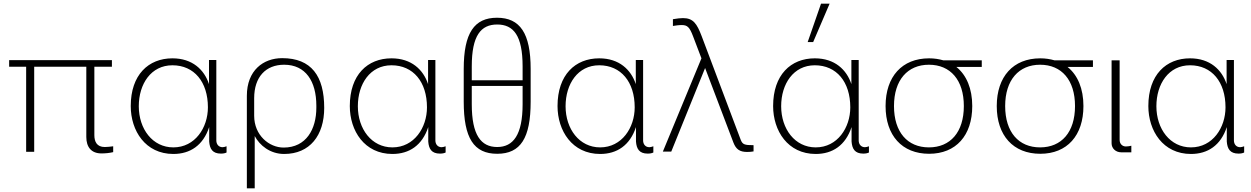

<svg xmlns="http://www.w3.org/2000/svg" viewBox="-20 -830 6842 1050"><path d="M452 -81C452 -26 479 9 535 9C556 9 578 7 599 2V-30C589 -28 562 -26 553 -26C509 -26 496 -56 496 -91V-465H592V-501H30V-465H123V0H167V-465H452Z M923 -473C1042 -473 1117 -382 1117 -243C1117 -132 1047 -24 928 -24C814 -24 739 -125 739 -249C739 -371 806 -473 923 -473ZM1163 -502H1123V-370C1097 -449 1032 -511 923 -511C792 -511 695 -421 695 -250C695 -115 775 12 928 12C1020 12 1091 -35 1124 -135V-56C1127 -16 1142 10 1188 10C1201 10 1211 8 1219 4V-30C1211 -27 1203 -25 1197 -25C1176 -25 1163 -41 1163 -62Z M1370 -293C1370 -410 1434 -476 1534 -476C1651 -476 1710 -386 1710 -252V-241C1710 -124 1655 -23 1531 -23C1452 -23 1370 -90 1370 -197ZM1373 200V-86C1400 -35 1457 12 1534 12C1674 12 1753 -89 1753 -240C1753 -414 1683 -512 1523 -512C1420 -512 1330 -445 1330 -306V200Z M2121 -473C2240 -473 2315 -382 2315 -243C2315 -132 2245 -24 2126 -24C2012 -24 1937 -125 1937 -249C1937 -371 2004 -473 2121 -473ZM2361 -502H2321V-370C2295 -449 2230 -511 2121 -511C1990 -511 1893 -421 1893 -250C1893 -115 1973 12 2126 12C2218 12 2289 -35 2322 -135V-56C2325 -16 2340 10 2386 10C2399 10 2409 8 2417 4V-30C2409 -27 2401 -25 2395 -25C2374 -25 2361 -41 2361 -62Z M2838 -360V-260C2838 -93 2787 -26 2699 -26C2610 -26 2560 -92 2560 -260V-360ZM2560 -391V-467C2560 -636 2610 -696 2699 -696C2788 -696 2838 -636 2838 -467V-391ZM2882 -453C2882 -648 2824 -733 2698 -733C2574 -733 2516 -650 2516 -453V-274C2516 -75 2571 11 2699 11C2827 11 2882 -75 2882 -274Z M3257 -473C3376 -473 3451 -382 3451 -243C3451 -132 3381 -24 3262 -24C3148 -24 3073 -125 3073 -249C3073 -371 3140 -473 3257 -473ZM3497 -502H3457V-370C3431 -449 3366 -511 3257 -511C3126 -511 3029 -421 3029 -250C3029 -115 3109 12 3262 12C3354 12 3425 -35 3458 -135V-56C3461 -16 3476 10 3522 10C3535 10 3545 8 3553 4V-30C3545 -27 3537 -25 3531 -25C3510 -25 3497 -41 3497 -62Z M3605 -1H3651L3836 -458L3991 -50C4005 -14 4025 1 4066 1C4080 1 4090 0 4101 -2V-36C4051 -36 4041 -40 4031 -65L3817 -633C3791 -701 3771 -731 3715 -731C3700 -731 3685 -729 3660 -725V-688C3673 -690 3691 -693 3708 -693C3739 -693 3751 -682 3770 -632L3816 -511Z M4436 -473C4555 -473 4630 -382 4630 -243C4630 -132 4560 -24 4441 -24C4327 -24 4252 -125 4252 -249C4252 -371 4319 -473 4436 -473ZM4636 -502V-370C4610 -449 4545 -511 4436 -511C4305 -511 4208 -421 4208 -250C4208 -115 4288 12 4441 12C4533 12 4604 -35 4637 -135V-56C4640 -16 4655 10 4701 10C4714 10 4724 8 4732 4V-30C4724 -27 4716 -25 4710 -25C4689 -25 4676 -41 4676 -62V-502ZM4470 -810 4397 -600H4427L4517 -810Z M4869 -250C4869 -393 4944 -476 5060 -476C5178 -476 5251 -392 5251 -250C5251 -107 5177 -24 5060 -24C4943 -24 4869 -107 4869 -250ZM5349 -464V-500H5139C5115 -507 5089 -511 5061 -511C4913 -511 4823 -411 4823 -250C4823 -89 4913 11 5061 11C5208 11 5297 -89 5297 -250C5297 -345 5266 -419 5210 -464Z M5477 -250C5477 -393 5552 -476 5668 -476C5786 -476 5859 -392 5859 -250C5859 -107 5785 -24 5668 -24C5551 -24 5477 -107 5477 -250ZM5957 -464V-500H5747C5723 -507 5697 -511 5669 -511C5521 -511 5431 -411 5431 -250C5431 -89 5521 11 5669 11C5816 11 5905 -89 5905 -250C5905 -345 5874 -419 5818 -464Z M6059 -46C6059 -19 6081 3 6112 3H6167V-33C6160 -31 6147 -29 6137 -29C6118 -29 6103 -43 6103 -65V-500H6059Z M6488 -473C6607 -473 6682 -382 6682 -243C6682 -132 6612 -24 6493 -24C6379 -24 6304 -125 6304 -249C6304 -371 6371 -473 6488 -473ZM6728 -502H6688V-370C6662 -449 6597 -511 6488 -511C6357 -511 6260 -421 6260 -250C6260 -115 6340 12 6493 12C6585 12 6656 -35 6689 -135V-56C6692 -16 6707 10 6753 10C6766 10 6776 8 6784 4V-30C6776 -27 6768 -25 6762 -25C6741 -25 6728 -41 6728 -62Z"/></svg>

Font: Perun ExtraLight
Style: Regular
Weight: 200
Foundry: Copyright (c) Stefan Peev, Context Ltd, 2016
Version: Version 1.089